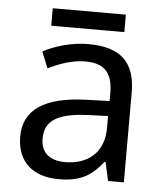

<svg xmlns="http://www.w3.org/2000/svg" viewBox="-51 -722 662 777"><g transform="rotate(5 280.5 -333.5)"><path d="M429 -677H132V-606H429ZM288 -545C218 -545 152 -524 105 -499L132 -433C176 -454 227 -474 283 -474C353 -474 394 -444 394 -355V-323L303 -320C128 -315 46 -256 46 -149C46 -40 118 10 215 10C305 10 348 -17 395 -76H399L416 0H480V-365C480 -490 418 -545 288 -545ZM314 -259 393 -262V-214C393 -110 325 -61 235 -61C177 -61 137 -88 137 -148C137 -216 180 -254 314 -259Z"/></g></svg>

Font: Noto Sans EgyptHiero
Style: Regular
Weight: 400
Designer: Monotype Design Team
Foundry: Monotype Imaging Inc.
Version: Version 2.002